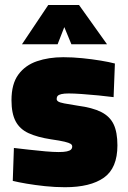

<svg xmlns="http://www.w3.org/2000/svg" viewBox="-20 -747 521 779"><path d="M243.7 12.6Q203.5 12.6 162.9 8.3Q122.4 4 88.2 -1.8Q54 -7.6 31.8 -13.1L36.4 -146.7Q63.4 -143.7 97.4 -139.7Q131.5 -135.7 164.4 -132.9Q197.3 -130.1 218 -130.1Q239 -130.1 250.9 -132.7Q262.9 -135.3 268 -140.2Q273 -145.1 273 -152.5Q273 -159.1 266.8 -163.3Q260.6 -167.5 242.2 -172Q223.8 -176.5 186.6 -181.8Q131.5 -190.3 95.9 -206.7Q60.3 -223 43.4 -255Q26.6 -286.9 26.6 -340.3Q26.6 -406.6 54.5 -444.5Q82.4 -482.4 130 -498.6Q177.6 -514.9 236.7 -514.9Q274.8 -514.9 314.2 -510.9Q353.7 -506.9 388.6 -501.1Q423.6 -495.3 446.2 -489.3L440.9 -352.9Q414.9 -356.3 379.9 -359.8Q344.9 -363.3 312.4 -365.5Q279.9 -367.8 258.9 -367.8Q239.9 -367.8 229 -365.2Q218.2 -362.6 214.1 -358Q209.9 -353.4 209.9 -345.5Q209.9 -339.4 216.2 -335.2Q222.5 -331 241 -327.4Q259.4 -323.9 295.5 -318.2Q355.1 -310.4 390.5 -292.6Q425.8 -274.8 441.1 -242.6Q456.4 -210.4 456.4 -157.2Q456.4 -64.8 401.5 -26.1Q346.6 12.6 243.7 12.6ZM69.1 -567.3 175.7 -726.6H300.7L414.3 -567.3H269.7L240.9 -637L213.7 -567.3Z"/></svg>

Font: Titillium Web SemiBold
Style: Regular
Weight: 600
Designer: Mohamed Gaber, Accademia di Belle Arti di Urbino
Foundry: Kief Type Foundry, Accademia di Belle Arti di Urbino
Version: Version 3.000; ttfautohint (v1.8.4)